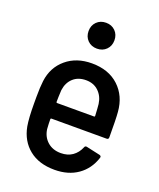

<svg xmlns="http://www.w3.org/2000/svg" viewBox="-136 -801 739 893"><g transform="rotate(20 234.0 -354.5)"><path d="M335 -137Q338 -146 347 -144L415 -129Q425 -126 422 -117Q403 -58 356 -25Q309 8 241 8Q164 8 115.5 -31Q67 -70 54 -138Q47 -178 47 -250V-282Q47 -330 51 -362Q60 -432 110.5 -474.5Q161 -517 237 -517Q320 -517 370.5 -470Q421 -423 427 -346Q430 -312 430 -221Q430 -211 420 -211H147Q143 -211 143 -207Q143 -186 145 -158Q150 -121 176 -98Q202 -75 242 -75Q276 -75 299.5 -91.5Q323 -108 335 -137ZM145 -351Q143 -315 143 -292Q143 -288 147 -288H330Q334 -288 334 -292Q332 -332 330 -350Q325 -387 300.5 -410.5Q276 -434 238 -434Q199 -434 174.5 -411.5Q150 -389 145 -351ZM170 -653Q170 -681 188 -699Q206 -717 234 -717Q262 -717 280 -699Q298 -681 298 -653Q298 -625 280 -607Q262 -589 234 -589Q206 -589 188 -607Q170 -625 170 -653Z"/></g></svg>

Font: Barlow Semi Condensed Medium
Style: Regular
Weight: 500
Width: 4
Designer: Jeremy Tribby
Foundry: Tribby Type
Version: Version 1.422; ttfautohint (v1.8)